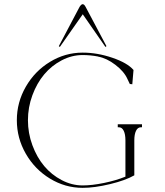

<svg xmlns="http://www.w3.org/2000/svg" viewBox="-20 -904 797 929"><path d="M667 -302.7V-288.1H661.1Q646.5 -288.1 638.2 -271.2Q629.9 -254.4 629.9 -224.6V-55.7Q587.4 -31.2 512.7 -13.2Q438 4.9 379.9 4.9Q295.4 4.9 221.9 -39.8Q148.4 -84.5 105 -159.9Q61.5 -235.4 61.5 -322.3Q61.5 -409.2 105 -484.6Q148.4 -560.1 221.9 -604.7Q295.4 -649.4 379.9 -649.4Q450.7 -649.4 523.7 -624.5Q596.7 -599.6 626 -565.4L620.1 -496.1Q616.2 -496.1 614.3 -497.1H608.4Q599.6 -514.6 596.7 -521.5Q580.6 -558.1 538.3 -590.3Q496.1 -622.6 455.1 -629.9V-630.4Q417 -637.7 379.9 -637.7Q327.6 -637.7 278.6 -612.1Q229.5 -586.4 193.8 -543.9Q158.2 -501.5 136.7 -443.1Q115.2 -384.8 115.2 -322.3Q115.2 -259.8 136.7 -201.4Q158.2 -143.1 193.8 -100.6Q229.5 -58.1 278.6 -32.5Q327.6 -6.8 379.9 -6.8Q425.3 -6.8 483.4 -18.8Q541.5 -30.8 586.9 -49.3V-224.6Q586.9 -254.4 578.6 -271.2Q570.3 -288.1 555.7 -288.1H549.8V-302.7H586.9H608.4H629.9ZM380.4 -835 269.5 -676.8 264.6 -680.7 365.2 -871.1Q373.5 -883.8 379.9 -883.8Q387.7 -883.8 394.5 -870.1L495.1 -680.7L490.2 -676.8Z"/></svg>

Font: Elaris
Style: Regular
Weight: 500
Version: Version 1.0